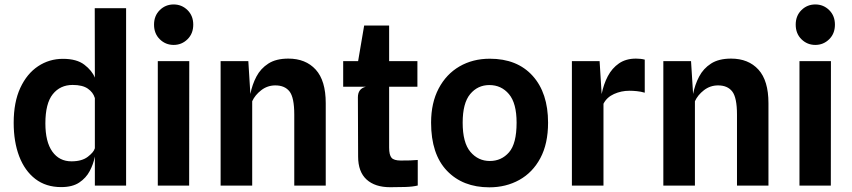

<svg xmlns="http://www.w3.org/2000/svg" viewBox="-20 -814 3736 842"><path d="M248.5 6.5Q181.5 6.5 135 -29.2Q88.5 -65 64.2 -128.5Q40 -192 40 -275.5Q40 -366 69 -428.5Q98 -491 147 -523.5Q196 -556 256 -556Q316.5 -556 350 -530.2Q383.5 -504.5 396 -473.5L395.5 -778H533V0H396V-127.5L395.5 -125.5Q389.5 -94.5 373.5 -64Q357.5 -33.5 327.5 -13.5Q297.5 6.5 248.5 6.5ZM179 -273Q179 -192 209.5 -149.2Q240 -106.5 293.5 -106.5Q339.5 -106.5 365.5 -126.8Q391.5 -147 395.5 -163L396 -162V-385.5L395.5 -385Q388.5 -409 365.2 -425.2Q342 -441.5 298.5 -441.5Q244 -441.5 211.5 -401Q179 -360.5 179 -273Z M741.5 -617Q706 -617 680.8 -641.8Q655.5 -666.5 655.5 -706Q655.5 -745 680.8 -769.8Q706 -794.5 741.5 -794.5Q777 -794.5 802.2 -769.8Q827.5 -745 827.5 -706Q827.5 -666.5 802.2 -641.8Q777 -617 741.5 -617ZM672 0V-546H810L809.5 0Z M947.5 0V-546H1069L1078 -402Q1086 -443 1104.5 -478.2Q1123 -513.5 1156.8 -535.2Q1190.5 -557 1244.5 -557Q1320.5 -557 1364.5 -508.8Q1408.5 -460.5 1408.5 -361.5V0H1270.5V-311.5Q1270.5 -386 1249.8 -412.8Q1229 -439.5 1187.5 -439.5Q1153 -439.5 1125.8 -418.5Q1098.5 -397.5 1086 -370V0Z M1691 7Q1624.5 7 1587.5 -26.8Q1550.5 -60.5 1550.5 -127.5L1549.5 -387Q1549.5 -425 1584 -433.5H1485V-546H1550.5L1577 -702H1686.5V-546H1810.5V-433.5H1686.5V-167Q1686.5 -134.5 1697 -122.2Q1707.5 -110 1737.5 -110Q1761 -110 1779 -110.5Q1797 -111 1812 -112.5V-0.5Q1790.5 5 1757 6Q1723.5 7 1691 7Z M2126 7.5Q2009.5 7.5 1940 -65.2Q1870.5 -138 1870.5 -276Q1870.5 -363 1903.8 -426Q1937 -489 1995.2 -522.8Q2053.5 -556.5 2128 -556.5Q2248 -556.5 2315.8 -481.5Q2383.5 -406.5 2383.5 -276Q2383.5 -184 2349.8 -120.8Q2316 -57.5 2257.5 -25Q2199 7.5 2126 7.5ZM2128 -108Q2179 -108 2212.2 -146Q2245.5 -184 2245.5 -276Q2245.5 -361.5 2212 -401.2Q2178.5 -441 2126 -441Q2075 -441 2042 -401.5Q2009 -362 2009 -276Q2009 -188 2043 -148Q2077 -108 2128 -108Z M2488 0V-546H2609.5L2618.5 -401.5Q2627 -444.5 2645.5 -479.8Q2664 -515 2694.5 -536Q2725 -557 2769 -557Q2790.5 -557 2807.5 -552.5V-407.5Q2790.5 -412.5 2773.2 -414.2Q2756 -416 2740 -416Q2704.5 -416 2672.8 -401.8Q2641 -387.5 2626.5 -359V0Z M2889 0V-546H3010.5L3019.5 -402Q3027.5 -443 3046 -478.2Q3064.5 -513.5 3098.2 -535.2Q3132 -557 3186 -557Q3262 -557 3306 -508.8Q3350 -460.5 3350 -361.5V0H3212V-311.5Q3212 -386 3191.2 -412.8Q3170.5 -439.5 3129 -439.5Q3094.5 -439.5 3067.2 -418.5Q3040 -397.5 3027.5 -370V0Z M3555.5 -617Q3520 -617 3494.8 -641.8Q3469.5 -666.5 3469.5 -706Q3469.5 -745 3494.8 -769.8Q3520 -794.5 3555.5 -794.5Q3591 -794.5 3616.2 -769.8Q3641.5 -745 3641.5 -706Q3641.5 -666.5 3616.2 -641.8Q3591 -617 3555.5 -617ZM3486 0V-546H3624L3623.5 0Z"/></svg>

Font: Spline Sans SemiBold
Style: Regular
Weight: 600
Designer: Eben Sorkin, Mirko Velimirovic
Foundry: Sorkin Type
Version: Version 1.000; ttfautohint (v1.8.3)